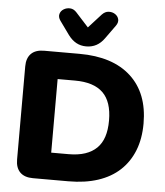

<svg xmlns="http://www.w3.org/2000/svg" viewBox="-62 -1004 909 1058"><g transform="rotate(5 393.0 -475.0)"><path d="M160 0Q113 0 88.5 -24.5Q64 -49 64 -95V-610Q64 -656 88.5 -680.5Q113 -705 160 -705H356Q540 -705 640.5 -613Q741 -521 741 -353Q741 -269 715 -203.5Q689 -138 640 -92.5Q591 -47 519.5 -23.5Q448 0 356 0ZM248 -149H344Q397 -149 435.5 -162Q474 -175 499.5 -200Q525 -225 537.5 -263Q550 -301 550 -353Q550 -457 499 -506.5Q448 -556 344 -556H248ZM389 -749Q358 -749 333.5 -762.5Q309 -776 289 -803L235 -878Q222 -897 226.5 -914Q231 -931 247 -941Q263 -951 283 -950Q303 -949 319 -931L389 -854L459 -931Q476 -949 496 -950Q516 -951 531.5 -941Q547 -931 551.5 -914Q556 -897 543 -878L489 -803Q470 -776 445 -762.5Q420 -749 389 -749Z"/></g></svg>

Font: Nunito ExtraLight Black
Style: Regular
Weight: 900
Version: Version 3.602